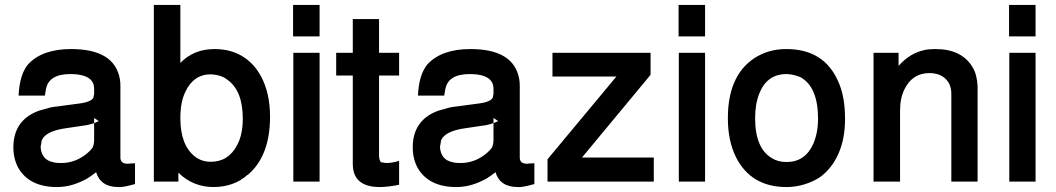

<svg xmlns="http://www.w3.org/2000/svg" viewBox="-20 -733 4264 775"><path d="M525 -74V10Q490 20 468 22H458Q386 22 368 -38Q358 -30 349.5 -24Q341 -18 333 -13Q305 3 274 12.5Q243 22 210 22Q99 22 54 -55Q34 -92 34 -138Q34 -244 129 -283L140 -287L179 -298L193 -301Q207 -303 231.5 -306Q256 -309 291 -314Q348 -320 357 -339L360 -354V-375Q360 -423 296 -432H297Q289 -433 281 -433.5Q273 -434 264 -434Q178 -434 166 -375V-376L161 -347H55Q59 -432 93 -473Q150 -535 267 -535Q443 -535 464 -413Q465 -408 465.5 -401Q466 -394 466 -386V-97Q466 -72 496 -72Q500 -72 504 -73ZM360 -236Q354 -234 346.5 -232Q339 -230 331 -228L250 -216Q159 -204 147 -162L148 -163L144 -140Q145 -116 157.5 -99.5Q170 -83 196 -78Q206 -75 227 -75Q257 -75 284 -85.5Q311 -96 334 -116Q339 -120 344 -125.5Q349 -131 352 -135V-134Q360 -148 360 -169ZM370 -240H369L379 -244L360 -257V-236Z M601 -713H708V-479Q762 -535 846 -535Q909 -535 956.5 -507Q1004 -479 1033 -426Q1070 -358 1070 -262Q1070 -103 980 -27V-28Q951 -2 916 10Q881 22 842 22Q800 22 764 7Q728 -8 700 -36V0H601ZM831 -433Q761 -433 728 -362Q708 -321 708 -256Q708 -147 767 -101Q794 -80 831 -80Q902 -80 937 -147Q960 -189 960 -254Q960 -367 898 -411Q884 -422 867.5 -427Q851 -432 831 -433Z M1270 -520V0H1164V-520ZM1270 -713V-586H1163V-713Z M1591 -520V-428H1510V-105Q1510 -95 1512.5 -88Q1515 -81 1518 -78L1539 -75Q1549 -75 1563 -77Q1577 -79 1591 -84V13Q1543 22 1513 22Q1415 22 1405 -54L1404 -70V-428H1337V-520H1404V-656H1510V-520Z M2137 -74V10Q2102 20 2080 22H2070Q1998 22 1980 -38Q1970 -30 1961.5 -24Q1953 -18 1945 -13Q1917 3 1886 12.5Q1855 22 1822 22Q1711 22 1666 -55Q1646 -92 1646 -138Q1646 -244 1741 -283L1752 -287L1791 -298L1805 -301Q1819 -303 1843.5 -306Q1868 -309 1903 -314Q1960 -320 1969 -339L1972 -354V-375Q1972 -423 1908 -432H1909Q1901 -433 1893 -433.5Q1885 -434 1876 -434Q1790 -434 1778 -375V-376L1773 -347H1667Q1671 -432 1705 -473Q1762 -535 1879 -535Q2055 -535 2076 -413Q2077 -408 2077.5 -401Q2078 -394 2078 -386V-97Q2078 -72 2108 -72Q2112 -72 2116 -73ZM1972 -236Q1966 -234 1958.5 -232Q1951 -230 1943 -228L1862 -216Q1771 -204 1759 -162L1760 -163L1756 -140Q1757 -116 1769.5 -99.5Q1782 -83 1808 -78Q1818 -75 1839 -75Q1869 -75 1896 -85.5Q1923 -96 1946 -116Q1951 -120 1956 -125.5Q1961 -131 1964 -135V-134Q1972 -148 1972 -169ZM1982 -240H1981L1991 -244L1972 -257V-236Z M2606 -520V-431L2329 -97H2619V0H2190V-90L2468 -424H2210V-520Z M2826 -520V0H2720V-520ZM2826 -713V-586H2719V-713Z M3154 -535Q3306 -535 3363 -405Q3391 -345 3391 -253Q3391 -173 3364.5 -113Q3338 -53 3290 -18Q3263 0 3227.5 11Q3192 22 3155 22Q3012 22 2951 -98Q2918 -164 2918 -256Q2918 -426 3023 -497Q3052 -516 3084 -525.5Q3116 -535 3154 -535ZM3155 -434Q3076 -434 3045 -356Q3028 -313 3028 -256Q3028 -135 3095 -95Q3120 -79 3155 -79Q3230 -79 3263 -153Q3282 -197 3282 -254Q3282 -381 3212 -421Q3201 -426 3185 -430Q3169 -434 3155 -434Z M3506 -520H3607V-467Q3653 -519 3712 -531Q3728 -535 3756 -535Q3861 -535 3905 -463Q3915 -447 3920 -427Q3925 -407 3926 -386V0H3820V-355Q3820 -382 3808 -401Q3796 -420 3774 -430Q3755 -438 3732 -438Q3663 -438 3631 -373Q3613 -337 3613 -286V0H3506Z M4160 -520V0H4054V-520ZM4160 -713V-586H4053V-713Z"/></svg>

Font: Ekushey Bangla
Style: Bold
Weight: 700
Designer: Al Mamun Sumon
Foundry: Al Mamun Sumon
Version: Version 1.0